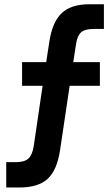

<svg xmlns="http://www.w3.org/2000/svg" viewBox="-20 -710 509 887"><path d="M8.8 39.1H52.7Q92.8 39.1 110.8 22.9Q128.9 6.8 135.7 -34.2L176.8 -313.5H82V-422.9H193.4L208 -517.6Q221.7 -608.4 265.1 -649.4Q308.6 -690.4 393.6 -690.4H460V-576.2H411.1Q372.1 -576.2 354.5 -560.5Q336.9 -544.9 331.1 -504.9L318.4 -422.9H441.4V-313.5H301.8L257.8 -18.6Q244.1 75.2 200.7 115.7Q157.2 156.2 69.3 156.2H8.8Z"/></svg>

Font: Dinish Expanded
Style: Bold
Weight: 700
Width: 7
Designer: Charles Nix
Foundry: Playbeing
Version: Version 2.005; ttfautohint (v1.8.3)